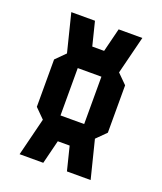

<svg xmlns="http://www.w3.org/2000/svg" viewBox="-101 -651 535 635"><g transform="rotate(20 166.5 -333.0)"><path d="M75 -450 41.7 -583.3H125L145.8 -500H187.5L208.3 -583.3H291.7L258.3 -450L291.7 -416.7V-250L258.3 -216.7L291.7 -83.3H208.3L187.5 -166.7H145.8L125 -83.3H41.7L75 -216.7L41.7 -250V-416.7ZM125 -416.7V-250H208.3V-416.7Z"/></g></svg>

Font: Yulong
Style: Regular
Weight: 400
Designer: GGBotNet
Foundry: f0n7.com
Version: 1.00